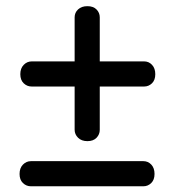

<svg xmlns="http://www.w3.org/2000/svg" viewBox="-20 -668 580 638"><path d="M47.5 -421.5Q47.5 -441 58.8 -452.5Q70 -464 85.5 -464H459Q474.5 -464 485.2 -452.5Q496 -441 496 -421.5Q496 -402 485 -391.2Q474 -380.5 459 -380.5H85Q70 -380.5 58.8 -391.2Q47.5 -402 47.5 -421.5ZM270.5 -199Q251 -199 239.5 -210.2Q228 -221.5 228 -237V-610.5Q228 -626 239.5 -636.8Q251 -647.5 270.5 -647.5Q290 -647.5 300.8 -636.5Q311.5 -625.5 311.5 -610.5V-236.5Q311.5 -221.5 300.8 -210.2Q290 -199 270.5 -199ZM45 -90Q45 -109.5 56.2 -121Q67.5 -132.5 83 -132.5H456.5Q472 -132.5 482.8 -121Q493.5 -109.5 493.5 -90Q493.5 -70.5 482.5 -59.8Q471.5 -49 456.5 -49H82.5Q67.5 -49 56.2 -59.8Q45 -70.5 45 -90Z"/></svg>

Font: Fraunces 72pt Soft Black
Style: Regular
Weight: 900
Version: Version 1.000;[b76b70a41]